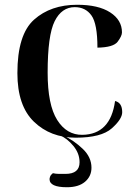

<svg xmlns="http://www.w3.org/2000/svg" viewBox="-20 -568 569 806"><path d="M298 10Q405 10 449 -29Q493 -68 493 -97Q493 -137 463 -144Q444 -4 326 -2Q260 -1 220 -64.5Q180 -128 180 -263Q180 -420 209.5 -479Q239 -538 294 -538Q339 -538 364 -503Q389 -468 389 -368Q456 -369 474 -393Q492 -417 492 -432Q492 -484 442.5 -516Q393 -548 304 -548Q193 -548 123 -485.5Q53 -423 53 -261Q53 -124 122.5 -57Q192 10 298 10ZM261 218Q310 218 337 195Q364 172 364 136Q364 92 327.5 57Q291 22 245 0H231Q262 13 288 44.5Q314 76 314 113Q314 162 255 162Q244 162 229 162Q214 162 202 159Q193 166 190.5 173Q188 180 188 184Q188 218 261 218Z"/></svg>

Font: Noto Serif Display Semi
Style: Regular
Weight: 600
Designer: Monotype Design Team
Foundry: Monotype Imaging Inc.
Version: Version 1.900